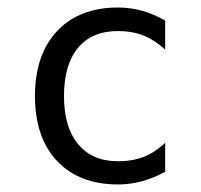

<svg xmlns="http://www.w3.org/2000/svg" viewBox="-20 -485 540 517"><path d="M424.8 -22.5Q394.5 -5.9 362.8 2.9Q331.1 11.7 297.9 11.7Q193.4 11.7 133.8 -51.3Q74.2 -114.3 74.2 -226.6Q74.2 -337.9 133.8 -401.4Q193.4 -464.8 297.9 -464.8Q331.1 -464.8 362.3 -456.1Q393.6 -447.3 424.8 -429.7V-351.6Q395.5 -377.9 365.7 -389.6Q335.9 -401.4 297.9 -401.4Q227.5 -401.4 189.9 -356Q152.3 -310.5 152.3 -226.6Q152.3 -142.6 190.4 -96.7Q228.5 -50.8 297.9 -50.8Q336.9 -50.8 367.7 -63Q398.4 -75.2 424.8 -100.6Z"/></svg>

Font: BabelStone Xiangqi
Style: Regular
Weight: 400
Designer: Andrew West
Foundry: BabelStone
Version: Version 11.000 June 09, 2018